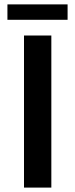

<svg xmlns="http://www.w3.org/2000/svg" viewBox="-20 -851 342 871"><path d="M13.7 -761.2V-831.1H286.6V-761.2ZM88.9 0V-689.9H212.9V0Z"/></svg>

Font: HK Grotesk Legacy
Style: Bold
Weight: 700
Designer: Alfredo Marco Pradil
Foundry: Hanken Design Co.
Version: Version 2.022;PS 002.022;hotconv 1.0.88;makeotf.lib2.5.64775